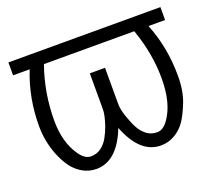

<svg xmlns="http://www.w3.org/2000/svg" viewBox="-94 -638 851 765"><g transform="rotate(-20 331.0 -255.5)"><path d="M522.5 -460.4H139.6Q101.1 -352.1 101.1 -234.4Q101.1 -142.1 142.6 -83Q164.6 -50.8 190.4 -50.8Q216.3 -50.8 234.9 -65.2Q253.4 -79.6 264.6 -100.1Q275.9 -120.6 284.2 -143.6Q298.8 -186.5 298.8 -210.4V-363.3H363.3V-210.4Q363.3 -186.5 374.8 -153.6Q386.2 -120.6 397.5 -100.1Q408.7 -79.6 427.2 -65.2Q445.8 -50.8 471.7 -50.8Q497.6 -50.8 519.5 -83Q561 -142.1 561 -247.1Q561 -352.1 522.5 -460.4ZM331.1 -120.1Q282.7 3.9 194.3 3.9Q163.1 3.9 136.2 -11.5Q109.4 -26.9 91.6 -51.8Q73.7 -76.7 61 -108.4Q36.6 -169.4 36.6 -234.4Q36.6 -354.5 79.1 -460.4H8.8V-515.1H653.3V-460.4H583Q625.5 -354.5 625.5 -234.4Q625.5 -169.4 606.9 -123Q588.4 -76.7 570.6 -51.8Q552.7 -26.9 525.9 -11.5Q499 3.9 467.8 3.9Q379.4 3.9 331.1 -120.1Z"/></g></svg>

Font: News Cycle
Style: Regular
Weight: 500
Version: Version 0.5.2